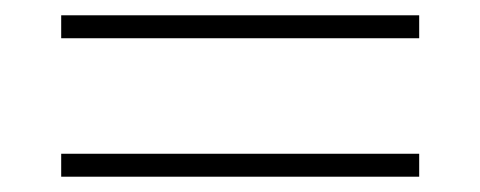

<svg xmlns="http://www.w3.org/2000/svg" viewBox="-20 -443 628 251"><path d="M60 -393V-423H528V-393ZM60 -212V-242H528V-212Z"/></svg>

Font: Space Cowgirl
Style: Regular
Weight: 400
Designer: Valery Marier
Foundry: Valery Marier
Version: Version 1.000